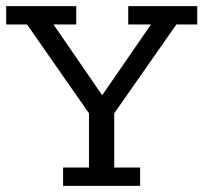

<svg xmlns="http://www.w3.org/2000/svg" viewBox="-20 -603 660 623"><path d="M184.7 0V-59.3H268.7V-235.4L67.7 -523.7H0V-583H227.4V-523.7H153.5L322.7 -277.7H300.3L470 -523.7H396.1V-583H620V-523.7H552.4L350.7 -235.4V-59.3H434.7V0Z"/></svg>

Font: Rokkitt SemiBold
Style: Regular
Weight: 600
Designer: Vernon Adams
Foundry: Vernon Adams
Version: Version 3.103